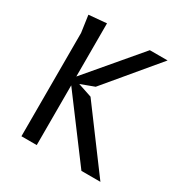

<svg xmlns="http://www.w3.org/2000/svg" viewBox="-174 -899 998 1038"><g transform="rotate(30 325.0 -380.0)"><path d="M102 0V-645L87 -750L197.5 -760V-428L470.5 -750H581.5L316 -432.5L231.5 -401L318.5 -372L595 0H476.5L197.5 -373V0Z"/></g></svg>

Font: B612 Mono
Style: Regular
Weight: 400
Version: Version 1.005